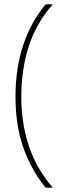

<svg xmlns="http://www.w3.org/2000/svg" viewBox="-20 -699 307 892"><path d="M52 -249Q52 -382 88 -490Q124 -598 192 -679H225Q148 -591 113.5 -483.5Q79 -376 79 -250Q79 -126 114 -21Q149 84 225 173H192Q124 89 88 -14.5Q52 -118 52 -249Z"/></svg>

Font: Noto Sans Syriac Western Thin
Style: Regular
Weight: 100
Designer: Patrick Giasson and the Monotype Design Team
Foundry: Monotype Imaging Inc.
Version: Version 3.000; ttfautohint (v1.8.4.7-5d5b)